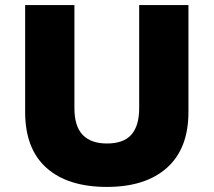

<svg xmlns="http://www.w3.org/2000/svg" viewBox="-20 -725 841 756"><path d="M401 11Q247 11 163 -64Q79 -139 79 -284V-705H273V-299Q273 -228 305.5 -194Q338 -160 401 -160Q467 -160 497.5 -195Q528 -230 528 -299V-705H722V-284Q722 -140 637.5 -64.5Q553 11 401 11Z"/></svg>

Font: Nunito Sans 6pt Black
Style: Regular
Weight: 900
Version: Version 3.101;gftools[0.9.27]